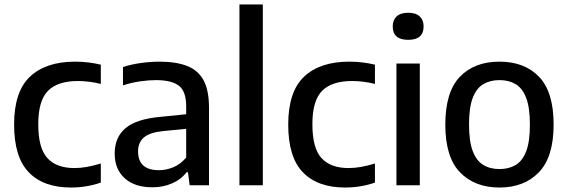

<svg xmlns="http://www.w3.org/2000/svg" viewBox="-20 -828 2537 858"><path d="M297 10Q174.5 10 108.8 -57.8Q43 -125.5 43 -271.5Q43 -418.5 114 -485.5Q185 -552.5 316 -552.5Q345.5 -552.5 374.8 -549Q404 -545.5 430.5 -539V-453Q377.5 -466 328.5 -466Q238 -466 194.5 -422.2Q151 -378.5 151 -273Q151 -165.5 192 -121.2Q233 -77 312.5 -77Q338 -77 366.5 -81.8Q395 -86.5 430.5 -97.5V-12Q367 10 297 10Z M661 9Q582 9 537.2 -31.5Q492.5 -72 492.5 -142Q492.5 -214.5 541.2 -255.5Q590 -296.5 698.5 -306L812 -317.5V-352Q812 -420.5 779 -445.2Q746 -470 676.5 -470Q645.5 -470 606.5 -464.5Q567.5 -459 529.5 -446.5V-528.5Q566 -540.5 610 -546.5Q654 -552.5 692.5 -552.5Q767 -552.5 816.2 -533.2Q865.5 -514 889.8 -469Q914 -424 914 -346V0H827.5L820 -58.5H814Q788 -25 747.8 -8Q707.5 9 661 9ZM597 -151.5Q597 -67.5 690.5 -67.5Q722.5 -67.5 754.2 -80.5Q786 -93.5 812 -124V-252.5L707.5 -242Q648.5 -236 622.8 -213.5Q597 -191 597 -151.5Z M1050 0V-808H1154.5V0Z M1522 10Q1399.5 10 1333.8 -57.8Q1268 -125.5 1268 -271.5Q1268 -418.5 1339 -485.5Q1410 -552.5 1541 -552.5Q1570.5 -552.5 1599.8 -549Q1629 -545.5 1655.5 -539V-453Q1602.5 -466 1553.5 -466Q1463 -466 1419.5 -422.2Q1376 -378.5 1376 -273Q1376 -165.5 1417 -121.2Q1458 -77 1537.5 -77Q1563 -77 1591.5 -81.8Q1620 -86.5 1655.5 -97.5V-12Q1592 10 1522 10Z M1751.5 0V-544H1856V0ZM1804 -650Q1735 -650 1735 -710Q1735 -738.5 1752.5 -754.8Q1770 -771 1804 -771Q1838 -771 1855.5 -754.8Q1873 -738.5 1873 -710Q1873 -650 1804 -650Z M2212 10Q2101.5 10 2035.8 -57.8Q1970 -125.5 1970 -271Q1970 -417 2035 -484.8Q2100 -552.5 2212 -552.5Q2324 -552.5 2389 -484.8Q2454 -417 2454 -271.5Q2454 -126.5 2388.2 -58.2Q2322.5 10 2212 10ZM2212 -72.5Q2254 -72.5 2284.5 -90.8Q2315 -109 2331.5 -152.2Q2348 -195.5 2348 -270.5Q2348 -346.5 2331.5 -390Q2315 -433.5 2284.5 -451.8Q2254 -470 2212 -470Q2170 -470 2139.5 -451.8Q2109 -433.5 2092.5 -390.5Q2076 -347.5 2076 -272.5Q2076 -196.5 2092.5 -153Q2109 -109.5 2139.5 -91Q2170 -72.5 2212 -72.5Z"/></svg>

Font: Encode Sans Md
Style: Regular
Weight: 500
Designer: Multiple Designers
Foundry: Impallari Type
Version: Version 3.002; ttfautohint (v1.8.3) -l 8 -r 50 -G 200 -x 14 